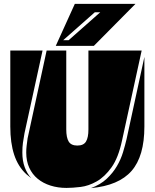

<svg xmlns="http://www.w3.org/2000/svg" viewBox="-20 -960 796 988"><path d="M321 -700V-294Q321 -252 333.5 -231.5Q346 -211 378 -211Q410 -211 422.5 -231.5Q435 -252 435 -294V-700H709L608 -237Q589 -148 554 -99Q519 -50 477.5 -26.5Q436 -3 394.5 2Q353 7 322 7Q278 7 240 -5Q202 -17 174 -40Q146 -63 130.5 -97Q115 -131 115 -175Q115 -193 117 -209.5Q119 -226 122 -248L220 -700ZM115 -64Q73 -103 53 -163.5Q33 -224 33 -309V-700H199L106 -274Q101 -246 98 -225Q95 -204 95 -175Q95 -133 107 -100Q119 -67 141 -43ZM723 -309Q723 -156 657 -80.5Q591 -5 448 8Q497 -10 529 -40Q561 -70 581.5 -105Q602 -140 613 -176.5Q624 -213 631 -243L723 -667ZM463 -724H267L365 -940H677ZM496 -897H468L305 -753H333Z"/></svg>

Font: J.M. Nexus Grotesque
Style: Regular
Weight: 900
Designer: deFharo
Foundry: deFharo
Version: Version 3.003